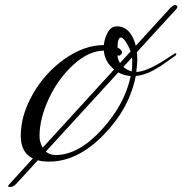

<svg xmlns="http://www.w3.org/2000/svg" viewBox="-20 -620 720 758"><path d="M450 -400 444 -402Q444 -381 460.5 -362.5Q477 -344 500 -338Q502 -351 502 -371Q502 -376 502 -382Q502 -410 485 -441Q468 -472 458 -472Q444 -472 444 -432Q450 -430 456 -424Q462 -418 462 -413Q462 -408 457 -404Q452 -400 450 -400ZM496 -320Q456 -322 424.5 -351Q393 -380 390 -420Q331 -420 270.5 -365Q210 -310 173 -231Q136 -152 136 -82Q136 -55 152.5 -31.5Q169 -8 200 -8Q290 -8 381.5 -108Q473 -208 496 -320ZM585 -342Q550 -323 516 -320Q491 -192 388.5 -87Q286 18 174 18Q62 18 62 -84Q62 -166 110.5 -250Q159 -334 236 -388Q313 -442 390 -442Q392 -467 405 -491.5Q418 -516 442 -516Q479 -516 500.5 -479Q522 -442 522 -384Q522 -368 518 -336Q563 -336 662 -404Q671 -410 673.5 -410Q676 -410 676 -406Q676 -402 669.5 -398Q663 -394 644.5 -380.5Q626 -367 614.5 -359.5Q603 -352 585 -342ZM674 -582 44 106Q32 118 22 118Q12 118 12 116Q12 112 18 106L650 -586Q664 -600 670 -600Q680 -600 680 -592Q680 -588 674 -582Z"/></svg>

Font: Miama
Style: Regular
Weight: 400
Italic angle: 16.5°
Designer: Linus Romer
Foundry: Linus Romer
Version: 0.32